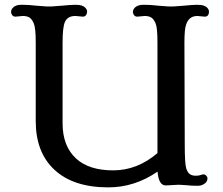

<svg xmlns="http://www.w3.org/2000/svg" viewBox="-20 -790 955 821"><path d="M689 2.9Q658.2 2.9 653.8 -56.2Q555.7 11.2 443.4 11.2Q293.5 11.2 212.9 -64Q132.8 -138.2 132.8 -272V-607.9Q132.8 -670.9 124.5 -689.9Q116.2 -709 105.5 -715.3Q94.7 -721.7 77.6 -721.7L45.9 -718.8Q37.1 -718.8 32.2 -725.3Q27.3 -731.9 27.3 -737.8Q27.3 -743.7 29.5 -748.8Q31.7 -753.9 37.1 -758.8Q48.8 -769.5 70.6 -769.5Q92.3 -769.5 107.4 -768.3Q122.6 -767.1 135.7 -765.6L162.1 -763.7Q174.8 -762.2 189.9 -762.2Q205.1 -762.2 217.8 -763.7L243.7 -765.6Q283.2 -769.5 301.8 -769.5Q320.3 -769.5 329.1 -766.4Q337.9 -763.2 342.8 -758.8Q352.5 -750 352.5 -741Q352.5 -731.9 347.7 -725.3Q342.8 -718.8 334.5 -718.8L302.2 -721.7Q268.6 -721.7 257.3 -695.3Q247.6 -672.4 247.6 -607.9V-262.7Q247.6 -164.6 306.2 -111.3Q361.3 -61.5 464.1 -61.5Q566.9 -61.5 653.3 -135.3V-607.9Q653.3 -671.4 645.3 -690.2Q637.2 -709 626.5 -715.3Q615.7 -721.7 598.6 -721.7L566.9 -718.8Q558.1 -718.8 553.2 -725.3Q548.3 -731.9 548.3 -737.8Q548.3 -743.7 550.5 -748.8Q552.7 -753.9 558.1 -758.8Q570.8 -769.5 592.3 -769.5Q613.8 -769.5 628.9 -768.3Q644 -767.1 657.2 -765.6L683.1 -763.7Q695.8 -762.2 711.2 -762.2Q726.6 -762.2 739.3 -763.7L765.1 -765.6Q804.7 -769.5 823 -769.5Q841.3 -769.5 850.1 -766.4Q858.9 -763.2 864.3 -758.8Q873.5 -750 873.5 -740.7Q873.5 -718.8 855.5 -718.8L823.2 -721.7Q776.4 -721.7 770.5 -657.2Q768.6 -636.2 768.6 -607.9L770 -173.3Q770 -88.9 776.4 -69.8Q782.7 -50.8 792.7 -44.7Q802.7 -38.6 816.7 -38.6Q830.6 -38.6 837.6 -41.5Q844.7 -44.4 850.8 -44.4Q856.9 -44.4 862.1 -38.8Q867.2 -33.2 867.2 -27.8Q867.2 -22.5 865 -16.8Q862.8 -11.2 857.4 -6.8Q843.8 4.4 826.9 4.4Q810.1 4.4 799.8 3.9L778.3 2Q767.6 1.5 758.1 0.7Q748.5 0 742.7 0Z"/></svg>

Font: Stoke
Style: Regular
Weight: 400
Designer: Nicole Fally
Foundry: Nicole Fally
Version: Version 1.002